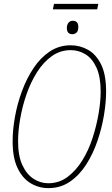

<svg xmlns="http://www.w3.org/2000/svg" viewBox="-20 -957 577 988"><path d="M252 -909 258 -937H486L480 -909ZM353 -781Q324 -781 324 -813Q324 -829 332 -839.5Q340 -850 355 -850Q383 -850 383 -818Q383 -797 373.5 -789Q364 -781 353 -781ZM229 11Q179 11 137 -14.5Q95 -40 70 -93Q45 -146 45 -230Q45 -289 57 -356Q69 -423 93 -488Q117 -553 152.5 -606.5Q188 -660 236 -692Q284 -724 344 -724Q391 -724 432.5 -701Q474 -678 500 -626Q526 -574 526 -486Q526 -431 515 -364.5Q504 -298 481.5 -232Q459 -166 424 -111Q389 -56 340.5 -22.5Q292 11 229 11ZM228 -14Q284 -14 327.5 -46.5Q371 -79 403.5 -131.5Q436 -184 456.5 -247.5Q477 -311 487.5 -373.5Q498 -436 498 -486Q498 -562 476.5 -609Q455 -656 420 -677.5Q385 -699 344 -699Q290 -699 246.5 -668Q203 -637 170.5 -585.5Q138 -534 116.5 -472Q95 -410 84 -346.5Q73 -283 73 -230Q73 -155 95 -107.5Q117 -60 152.5 -37Q188 -14 228 -14Z"/></svg>

Font: Noto Serif ExtraCondensed Thin
Style: Italic
Weight: 100
Width: 2
Italic angle: -12°
Designer: Monotype Design Team
Foundry: Monotype Imaging Inc.
Version: Version 2.013